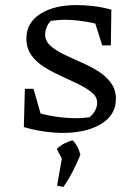

<svg xmlns="http://www.w3.org/2000/svg" viewBox="-20 -517 517 757"><path d="M228 7Q194 7 154.5 1.5Q115 -4 74 -16L105 -79Q151 -65 194.5 -58Q238 -51 281 -51Q297 -51 313 -52.5Q329 -54 344 -56L311 -40Q332 -50 347.5 -69.5Q363 -89 363 -112Q363 -135 342.5 -152Q322 -169 290.5 -184.5Q259 -200 223.5 -216Q188 -232 156 -251.5Q124 -271 104 -299Q84 -327 84 -365Q84 -427 138.5 -462Q193 -497 282 -497Q313 -497 347.5 -493Q382 -489 419 -479L397 -413Q354 -426 312.5 -432.5Q271 -439 236 -439Q220 -439 204.5 -437.5Q189 -436 172 -434L198 -446Q177 -436 167.5 -417.5Q158 -399 158 -381Q158 -356 178 -337.5Q198 -319 230 -303.5Q262 -288 297.5 -272.5Q333 -257 365 -237.5Q397 -218 417 -191Q437 -164 437 -127Q437 -64 379 -28.5Q321 7 228 7ZM74 -16 78 -167H112L155 -17ZM383 -338 338 -480 419 -479 417 -338ZM205 215 227 91 297 93Q284 125 268 156.5Q252 188 230 220ZM234 129 204 70Q219 56 234 48.5Q249 41 266 36Q278 48 285 61.5Q292 75 297 93Z"/></svg>

Font: Piazzolla Thin
Style: Regular
Weight: 400
Version: Version 2.001